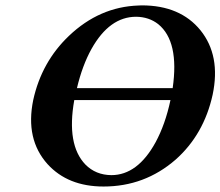

<svg xmlns="http://www.w3.org/2000/svg" viewBox="-20 -678 813 708"><path d="M764.2 -329.1Q731.9 -181.6 627 -88.9Q513.2 9.8 361.8 9.8Q230.5 9.8 155.3 -72.8Q72.8 -164.6 102.5 -309.1Q133.3 -449.7 234.4 -545.9Q346.7 -652.8 490.7 -657.7Q497.6 -657.7 502.9 -658.2Q644.5 -658.2 719.2 -566.4Q794.4 -473.1 764.2 -329.1ZM616.7 -353Q641.6 -525.4 563.5 -588.9Q529.3 -615.7 481.9 -616.2Q383.8 -616.2 317.4 -497.6Q283.7 -437 263.7 -353ZM608.9 -309.1H253.9Q224.6 -144.5 294.9 -71.3Q333 -32.7 390.6 -32.2Q487.3 -32.2 553.7 -153.3Q589.4 -219.2 608.4 -308.1V-308.6Z"/></svg>

Font: Linux Libertine Slanted O
Style: Bold Slanted
Weight: 700
Designer: Philipp H. Poll
Foundry: Philipp H. Poll
Version: Version 5.0.0